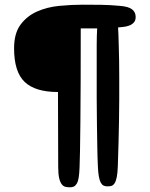

<svg xmlns="http://www.w3.org/2000/svg" viewBox="-20 -704 638 818"><path d="M227 -312Q130 -312 85 -355Q40 -398 40 -498Q40 -562 67.5 -599Q95 -636 138 -655Q181 -674 232.5 -679Q284 -684 332 -684Q372 -684 410.5 -683.5Q449 -683 491 -679Q528 -676 543 -664Q558 -652 558 -632Q558 -617 550.5 -608.5Q543 -600 531.5 -595.5Q520 -591 507 -589.5Q494 -588 483 -587Q484 -580 484.5 -558.5Q485 -537 486 -508Q487 -479 487.5 -444.5Q488 -410 488 -377Q488 -326 488 -279.5Q488 -233 487 -187.5Q486 -142 485 -95Q484 -48 482 3Q481 33 477.5 50.5Q474 68 468 77Q462 86 454.5 88Q447 90 437 90Q428 90 421 86.5Q414 83 409 73.5Q404 64 401 47Q398 30 397 4Q395 -37 394.5 -80.5Q394 -124 393 -174.5Q392 -225 392 -284.5Q392 -344 392 -416Q392 -470 392 -511Q392 -552 394 -583H324Q324 -332 322.5 -183Q321 -34 319 8Q318 34 315.5 51Q313 68 307.5 77.5Q302 87 295 90.5Q288 94 278 94Q268 94 259 92Q250 90 243 81Q236 72 232 54.5Q228 37 228 7Z"/></svg>

Font: Sniglet
Style: Regular
Weight: 400
Designer: Haley Fiege
Foundry: Haley Fiege, Pablo Impallari, Brenda Gallo
Version: Version 2.000; ttfautohint (v0.95) -l 8 -r 50 -G 200 -x 14 -